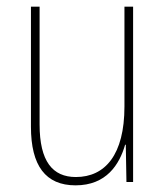

<svg xmlns="http://www.w3.org/2000/svg" viewBox="-20 -547 498 577"><path d="M380 -527H354V-227C354 -82 296 -15 208 -15C138 -15 99 -62 99 -173V-527H73V-166C73 -49 117 10 207 10C300 10 339 -53 356 -112H358L360 0H380Z"/></svg>

Font: Noto Sans Devanagari Condensed Thin
Style: Regular
Weight: 100
Width: 3
Designer: Jelle Bosma - Monotype Design Team
Foundry: Monotype Imaging Inc.
Version: Version 2.004